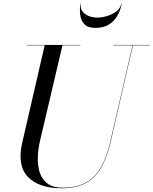

<svg xmlns="http://www.w3.org/2000/svg" viewBox="-20 -990 819 1025"><path d="M411.5 -970Q408 -945.5 420.5 -929Q433 -912.5 454.5 -904.2Q476 -896 499.5 -896Q523 -896 551 -904.2Q579 -912.5 600.8 -929Q622.5 -945.5 627.5 -970H629.5Q624.5 -939.5 608.8 -909.8Q593 -880 563.8 -860.5Q534.5 -841 489.5 -841Q449.5 -841 430.8 -860.5Q412 -880 408.2 -909.8Q404.5 -939.5 409.5 -970ZM124 -750H409V-748H313.5L194 -240Q183 -193 181.8 -148.2Q180.5 -103.5 192.8 -67.2Q205 -31 234.5 -9.5Q264 12 314 12Q391 12 440.8 -16.8Q490.5 -45.5 520.5 -99.5Q550.5 -153.5 568 -230L687.5 -748H584V-750H779V-748H689.5L570 -230Q552 -151.5 521.2 -96.8Q490.5 -42 439.2 -13.5Q388 15 309 15Q187 15 128.8 -46Q70.5 -107 99 -230L218.5 -748H124Z"/></svg>

Font: Bodoni* 96pt
Style: Italic
Weight: 400
Italic angle: -13°
Version: Version 2.3